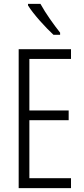

<svg xmlns="http://www.w3.org/2000/svg" viewBox="-20 -967 432 987"><path d="M188 -947H124V-939C153 -892 216 -824 255 -788H289V-799C256 -841 216 -896 188 -947ZM345 0V-51H131V-349H333V-399H131V-664H345V-714H76V0Z"/></svg>

Font: Noto Sans Lao ExtraCondensed Light
Style: Regular
Weight: 300
Width: 2
Designer: Monotype Design Team
Foundry: Monotype Imaging Inc.
Version: Version 2.003